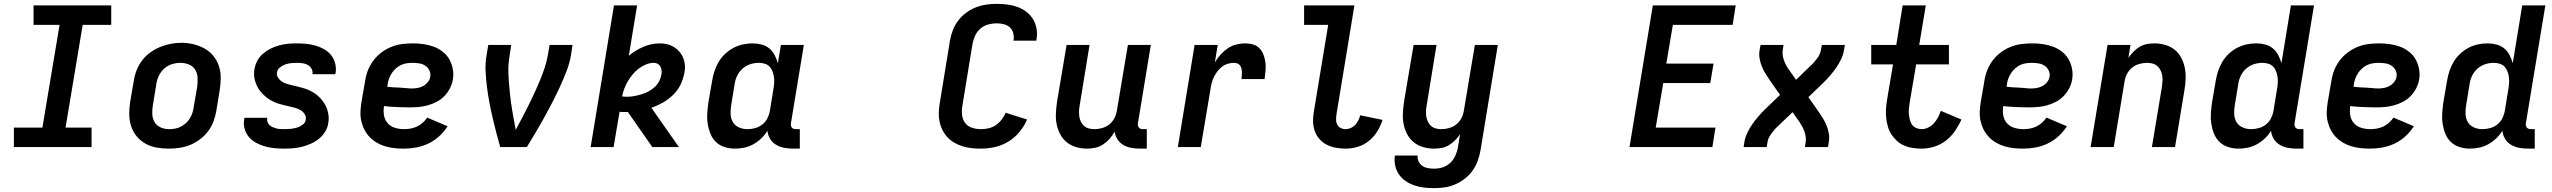

<svg xmlns="http://www.w3.org/2000/svg" viewBox="-20 -763 13240 996"><path d="M52 0V-101H200L289 -634H154V-735H557V-634H409L320 -101H455V0Z M855 8Q823 8 792 2.5Q761 -3 734.5 -18Q708 -33 689 -56Q670 -79 660.5 -108Q651 -137 650.5 -169Q650 -201 655 -233L674 -343Q678 -371 688.5 -398Q699 -425 716.5 -448.5Q734 -472 758.5 -490Q783 -508 810 -519Q837 -530 864.5 -535.5Q892 -541 921 -541Q953 -541 983.5 -533.5Q1014 -526 1040.5 -511.5Q1067 -497 1086 -474Q1105 -451 1115 -422Q1125 -393 1125 -361Q1125 -329 1120 -297L1102 -187Q1097 -159 1087 -132Q1077 -105 1059 -81.5Q1041 -58 1017 -40Q993 -22 966 -11Q939 0 911 4Q883 8 855 8ZM857 -93Q872 -93 887 -95.5Q902 -98 916 -105Q930 -112 942.5 -122.5Q955 -133 963.5 -146.5Q972 -160 977 -174.5Q982 -189 984 -203L1003 -313Q1006 -337 1005 -360Q1004 -383 992.5 -401.5Q981 -420 960 -428.5Q939 -437 916 -437Q894 -437 871.5 -430Q849 -423 831.5 -407Q814 -391 804 -370Q794 -349 791 -327L773 -217Q769 -194 770 -171Q771 -148 782 -129.5Q793 -111 813.5 -102Q834 -93 857 -93Z M1455 8Q1429 8 1403.5 5.5Q1378 3 1354.5 -3.5Q1331 -10 1309 -22Q1287 -34 1271.5 -52Q1256 -70 1249 -94.5Q1242 -119 1247 -145Q1247 -146 1247.5 -148Q1248 -150 1248 -152H1367Q1367 -151 1366.5 -150.5Q1366 -150 1366 -149Q1364 -139 1368 -129.5Q1372 -120 1379 -113.5Q1386 -107 1395.5 -103Q1405 -99 1414.5 -96.5Q1424 -94 1434.5 -93.5Q1445 -93 1455 -93Q1471 -93 1487 -94.5Q1503 -96 1519 -100.5Q1535 -105 1549.5 -115.5Q1564 -126 1566 -142Q1569 -158 1560.5 -171Q1552 -184 1539.5 -191.5Q1527 -199 1512.5 -203Q1498 -207 1483 -210.5Q1468 -214 1453 -217.5Q1438 -221 1424 -225.5Q1410 -230 1396.5 -236.5Q1383 -243 1371 -251.5Q1359 -260 1348.5 -270Q1338 -280 1329 -291.5Q1320 -303 1313.5 -316.5Q1307 -330 1303 -344Q1299 -358 1298 -373.5Q1297 -389 1300 -405Q1304 -428 1315.5 -449Q1327 -470 1345.5 -485.5Q1364 -501 1385.5 -511.5Q1407 -522 1429.5 -528Q1452 -534 1474.5 -536Q1497 -538 1520 -538Q1545 -538 1570 -535.5Q1595 -533 1618.5 -526Q1642 -519 1662.5 -507Q1683 -495 1697.5 -477Q1712 -459 1718.5 -434.5Q1725 -410 1721 -385Q1720 -384 1720 -382Q1720 -380 1719 -378H1601Q1601 -379 1601 -379.5Q1601 -380 1601 -381Q1603 -395 1595.5 -407.5Q1588 -420 1576 -426.5Q1564 -433 1549.5 -435Q1535 -437 1520 -437Q1505 -437 1490 -435.5Q1475 -434 1460.5 -429Q1446 -424 1432.5 -413.5Q1419 -403 1417 -388Q1414 -373 1422.5 -360Q1431 -347 1443.5 -339Q1456 -331 1470.5 -327Q1485 -323 1500 -319.5Q1515 -316 1529.5 -312.5Q1544 -309 1558.5 -304.5Q1573 -300 1586.5 -293.5Q1600 -287 1612 -279Q1624 -271 1634.5 -261Q1645 -251 1654 -239Q1663 -227 1669.5 -214Q1676 -201 1680 -186.5Q1684 -172 1685 -156.5Q1686 -141 1683 -125Q1680 -102 1667 -80.5Q1654 -59 1635 -43.5Q1616 -28 1593.5 -18Q1571 -8 1548 -2Q1525 4 1501.5 6Q1478 8 1455 8Z M2076 8Q2051 8 2026.5 5.5Q2002 3 1978.5 -4Q1955 -11 1934.5 -23Q1914 -35 1898 -51.5Q1882 -68 1871 -89Q1860 -110 1854.5 -134Q1849 -158 1850 -183Q1851 -208 1855 -233L1874 -343Q1878 -371 1888.5 -398Q1899 -425 1917 -449Q1935 -473 1959 -491Q1983 -509 2010.5 -520Q2038 -531 2066.5 -534.5Q2095 -538 2122 -538Q2150 -538 2178 -534Q2206 -530 2231 -520.5Q2256 -511 2277 -494.5Q2298 -478 2311 -455Q2324 -432 2329 -404.5Q2334 -377 2329 -349Q2325 -326 2313.5 -304Q2302 -282 2284.5 -264Q2267 -246 2244.5 -234.5Q2222 -223 2198.5 -216.5Q2175 -210 2151.5 -208Q2128 -206 2105 -206Q2093 -206 2081.5 -206.5Q2070 -207 2058 -207H2056Q2035 -208 2014 -209Q1993 -210 1972 -213Q1968 -188 1972 -164.5Q1976 -141 1991 -124Q2006 -107 2029 -100Q2052 -93 2076 -93Q2093 -93 2110 -96Q2127 -99 2143 -106.5Q2159 -114 2172.5 -126Q2186 -138 2196 -153L2302 -108Q2284 -80 2258.5 -56.5Q2233 -33 2202.5 -18.5Q2172 -4 2140 2Q2108 8 2076 8ZM2118 -304Q2133 -304 2148 -307Q2163 -310 2176.5 -317.5Q2190 -325 2200 -338Q2210 -351 2212 -365Q2215 -382 2207.5 -397.5Q2200 -413 2186.5 -422Q2173 -431 2156 -434Q2139 -437 2122 -437Q2107 -437 2091.5 -435Q2076 -433 2061.5 -426.5Q2047 -420 2034.5 -409Q2022 -398 2013 -384.5Q2004 -371 1998.5 -356.5Q1993 -342 1991 -327L1989 -313Q2004 -311 2020.5 -310Q2037 -309 2053.5 -308.5Q2070 -308 2086 -306Q2102 -304 2118 -304Z M2575 0Q2564 -38 2554 -76.5Q2544 -115 2535 -154Q2526 -193 2518.5 -232.5Q2511 -272 2506 -312.5Q2501 -353 2499 -394Q2497 -435 2504 -477L2513 -530H2632L2624 -477Q2615 -427 2617.5 -377.5Q2620 -328 2625 -280Q2630 -232 2638 -184.5Q2646 -137 2655 -89Q2672 -121 2689 -152.5Q2706 -184 2721.5 -216Q2737 -248 2752 -280Q2767 -312 2780.5 -344.5Q2794 -377 2805 -410Q2816 -443 2822 -477L2831 -530H2950L2942 -477Q2935 -435 2919 -394Q2903 -353 2884.5 -312.5Q2866 -272 2845.5 -232.5Q2825 -193 2803.5 -154Q2782 -115 2759 -76.5Q2736 -38 2713 0Z M3044 0 3165 -735H3285L3242 -474Q3277 -503 3318.5 -520.5Q3360 -538 3403 -538Q3423 -538 3441.5 -533.5Q3460 -529 3475.5 -519.5Q3491 -510 3503.5 -496Q3516 -482 3523 -465.5Q3530 -449 3532.5 -429.5Q3535 -410 3531 -390Q3526 -358 3512 -327.5Q3498 -297 3474 -273Q3450 -249 3420.5 -232Q3391 -215 3359 -204L3502 0H3364L3237 -182Q3234 -182 3231 -182Q3228 -182 3225 -182Q3217 -182 3209.5 -182Q3202 -182 3194 -183L3163 0ZM3232 -261Q3251 -261 3269.5 -264.5Q3288 -268 3307 -273.5Q3326 -279 3343.5 -288.5Q3361 -298 3376 -311.5Q3391 -325 3400 -343Q3409 -361 3412 -380Q3413 -390 3411.5 -400.5Q3410 -411 3405 -419.5Q3400 -428 3391 -432.5Q3382 -437 3371 -437Q3351 -437 3330.5 -428.5Q3310 -420 3293 -407Q3276 -394 3262 -377Q3248 -360 3237 -341.5Q3226 -323 3218.5 -303Q3211 -283 3207 -263Q3213 -262 3219.5 -261.5Q3226 -261 3232 -261Z M3792 8Q3764 8 3738 -0.5Q3712 -9 3693.5 -27Q3675 -45 3665 -70Q3655 -95 3651 -121.5Q3647 -148 3649 -176.5Q3651 -205 3655 -233L3674 -343Q3678 -368 3686 -393Q3694 -418 3707.5 -441Q3721 -464 3741 -483Q3761 -502 3784.5 -514.5Q3808 -527 3833.5 -532.5Q3859 -538 3884 -538Q3908 -538 3931 -532Q3954 -526 3971 -511.5Q3988 -497 3998.5 -477Q4009 -457 4015 -435L4031 -530H4150L4083 -124Q4082 -118 4083 -112Q4084 -106 4087.5 -101.5Q4091 -97 4097 -95Q4103 -93 4110 -93H4129V8H4093Q4069 8 4046.5 3.5Q4024 -1 4005 -12.5Q3986 -24 3974.5 -43.5Q3963 -63 3961 -85Q3948 -63 3929 -45Q3910 -27 3887.5 -14.5Q3865 -2 3840.5 3Q3816 8 3792 8ZM3857 -93Q3877 -93 3897.5 -98.5Q3918 -104 3935 -117.5Q3952 -131 3961.5 -150.5Q3971 -170 3974 -190L3992 -300Q3995 -316 3996 -332Q3997 -348 3995 -363Q3993 -378 3987.5 -392.5Q3982 -407 3972 -417.5Q3962 -428 3947 -432.5Q3932 -437 3916 -437Q3894 -437 3872 -430Q3850 -423 3832 -407Q3814 -391 3804 -370Q3794 -349 3791 -327L3773 -217Q3769 -194 3770 -171Q3771 -148 3782 -129.5Q3793 -111 3813.5 -102Q3834 -93 3857 -93Z M5069 8Q5044 8 5020 5.5Q4996 3 4973.5 -4Q4951 -11 4931 -22.5Q4911 -34 4895.5 -50.5Q4880 -67 4869.5 -87.5Q4859 -108 4854 -131.5Q4849 -155 4850 -179.5Q4851 -204 4855 -228L4908 -553Q4913 -580 4923 -606.5Q4933 -633 4950.5 -656Q4968 -679 4991.5 -696.5Q5015 -714 5041.5 -724.5Q5068 -735 5095.5 -739Q5123 -743 5150 -743Q5178 -743 5205.5 -739.5Q5233 -736 5258 -727Q5283 -718 5304 -702Q5325 -686 5338.5 -664Q5352 -642 5357 -614.5Q5362 -587 5357 -559Q5357 -557 5356.5 -555.5Q5356 -554 5356 -552H5237Q5237 -553 5237.5 -554Q5238 -555 5238 -555Q5241 -574 5236 -592Q5231 -610 5218 -621.5Q5205 -633 5187 -637.5Q5169 -642 5150 -642Q5128 -642 5106 -636Q5084 -630 5066.5 -615Q5049 -600 5039 -579Q5029 -558 5025 -536L4972 -212Q4968 -188 4971 -164.5Q4974 -141 4987.5 -124Q5001 -107 5023 -100Q5045 -93 5069 -93Q5088 -93 5108 -97.5Q5128 -102 5145 -113.5Q5162 -125 5175.5 -142Q5189 -159 5197 -178L5308 -143Q5293 -108 5268 -78Q5243 -48 5210 -28Q5177 -8 5140.5 0Q5104 8 5069 8Z M5619 8Q5590 8 5562.5 0Q5535 -8 5514 -25Q5493 -42 5480 -66.5Q5467 -91 5461.5 -118Q5456 -145 5457.5 -174.5Q5459 -204 5463 -233L5513 -530H5632L5581 -217Q5578 -202 5577.5 -187Q5577 -172 5579 -158Q5581 -144 5587.5 -131Q5594 -118 5604.5 -109Q5615 -100 5629 -96.5Q5643 -93 5658 -93Q5678 -93 5698.5 -99Q5719 -105 5735.5 -118.5Q5752 -132 5761.5 -151Q5771 -170 5774 -190L5831 -530H5950L5883 -124Q5882 -118 5883 -112Q5884 -106 5887.5 -101.5Q5891 -97 5897 -95Q5903 -93 5910 -93H5929V8H5893Q5870 8 5848 4Q5826 0 5807.5 -11Q5789 -22 5777 -40Q5765 -58 5762 -80Q5751 -60 5736 -43Q5721 -26 5702 -13.5Q5683 -1 5661.5 3.5Q5640 8 5619 8Z M6090 0 6177 -530H6297L6282 -439Q6295 -461 6311.5 -479.5Q6328 -498 6348.5 -512Q6369 -526 6392.5 -532Q6416 -538 6439 -538Q6461 -538 6481 -532Q6501 -526 6514.5 -511.5Q6528 -497 6535 -477.5Q6542 -458 6544.5 -438Q6547 -418 6545 -396Q6543 -374 6540 -353H6420Q6421 -362 6422 -371.5Q6423 -381 6422.5 -390Q6422 -399 6420 -407.5Q6418 -416 6413 -423Q6408 -430 6400 -433.5Q6392 -437 6382 -437Q6366 -437 6350 -432.5Q6334 -428 6320.5 -418Q6307 -408 6296.5 -394.5Q6286 -381 6278.5 -366Q6271 -351 6266.5 -335.5Q6262 -320 6260 -304L6209 0Z M6961 8Q6935 8 6909.5 3.5Q6884 -1 6862 -12.5Q6840 -24 6824 -42.5Q6808 -61 6800 -84.5Q6792 -108 6791.5 -134Q6791 -160 6796 -186L6870 -634H6745V-735H7006L6913 -170Q6911 -156 6911 -142Q6911 -128 6917 -116.5Q6923 -105 6935 -99Q6947 -93 6961 -93Q6974 -93 6987.5 -99Q7001 -105 7010.5 -115.5Q7020 -126 7026.5 -139Q7033 -152 7036 -165L7152 -141Q7142 -110 7124.5 -81.5Q7107 -53 7081 -32Q7055 -11 7023.5 -1.5Q6992 8 6961 8Z M7420 213Q7393 213 7367 210Q7341 207 7316.5 198.5Q7292 190 7271.5 176Q7251 162 7237 141.5Q7223 121 7217.5 95.5Q7212 70 7216 44H7334Q7332 60 7339 74.5Q7346 89 7358.5 97.5Q7371 106 7387 109Q7403 112 7420 112Q7442 112 7464 105Q7486 98 7503 82Q7520 66 7529.5 44.5Q7539 23 7543 2L7554 -67Q7543 -50 7528 -35Q7513 -20 7495.5 -9.5Q7478 1 7458 4.5Q7438 8 7419 8Q7390 8 7362.5 0Q7335 -8 7314 -25Q7293 -42 7280 -66.5Q7267 -91 7261.5 -118Q7256 -145 7257.5 -174.5Q7259 -204 7263 -233L7313 -530H7432L7381 -217Q7378 -202 7377.5 -187Q7377 -172 7379 -158Q7381 -144 7387.5 -131Q7394 -118 7404.5 -109Q7415 -100 7429 -96.5Q7443 -93 7458 -93Q7478 -93 7498.5 -99Q7519 -105 7535.5 -118.5Q7552 -132 7561.5 -151Q7571 -170 7574 -190L7631 -530H7750L7660 18Q7655 45 7645.5 71.5Q7636 98 7619 122Q7602 146 7578.5 164Q7555 182 7528.5 193.5Q7502 205 7474.5 209Q7447 213 7420 213Z M8433 0 8554 -735H8984L8968 -634H8658L8624 -433H8869L8852 -332H8608L8569 -101H8879L8863 0Z M9025 0 9029 -27Q9033 -50 9043.5 -72.5Q9054 -95 9068 -115.5Q9082 -136 9098.5 -155.5Q9115 -175 9133 -193L9214 -271L9162 -345Q9150 -362 9139 -380Q9128 -398 9120 -417.5Q9112 -437 9108 -459Q9104 -481 9108 -504L9113 -530H9232L9228 -504Q9226 -489 9228 -475.5Q9230 -462 9234.5 -449.5Q9239 -437 9245 -425.5Q9251 -414 9259 -403L9297 -349L9360 -410Q9362 -412 9364.5 -414Q9367 -416 9369 -419Q9369 -419 9369 -419Q9369 -419 9369 -419H9370V-420Q9380 -428 9388.5 -438Q9397 -448 9405 -458Q9413 -468 9418.5 -479.5Q9424 -491 9426 -504L9431 -530H9550L9546 -504Q9542 -480 9531.5 -457.5Q9521 -435 9507 -414.5Q9493 -394 9476.5 -374.5Q9460 -355 9442 -337L9361 -259L9413 -185Q9425 -168 9436 -150Q9447 -132 9455 -112.5Q9463 -93 9467 -71Q9471 -49 9467 -27L9463 0H9343L9347 -27Q9349 -41 9347 -54.5Q9345 -68 9340.5 -80.5Q9336 -93 9330 -104.5Q9324 -116 9317 -127L9279 -181L9215 -120Q9213 -118 9210.5 -116Q9208 -114 9206 -111Q9206 -111 9206 -111Q9206 -111 9206 -111H9205V-110Q9195 -102 9186.5 -92Q9178 -82 9170.5 -72Q9163 -62 9157 -50.5Q9151 -39 9149 -27L9145 0Z M9948 8Q9925 8 9901.5 4.5Q9878 1 9857.5 -8Q9837 -17 9820.5 -32Q9804 -47 9792 -65.5Q9780 -84 9773.5 -106Q9767 -128 9764.5 -151Q9762 -174 9763.5 -197.5Q9765 -221 9769 -245L9800 -429H9687V-530H9817L9850 -735H9970L9936 -530H10090V-429H9920L9886 -228Q9884 -214 9882.5 -199Q9881 -184 9882.5 -169.5Q9884 -155 9887.5 -141Q9891 -127 9899 -116Q9907 -105 9920.5 -99Q9934 -93 9948 -93Q9966 -93 9983 -101.5Q10000 -110 10012.5 -124Q10025 -138 10033.5 -154Q10042 -170 10048 -188L10155 -143Q10141 -112 10121 -83Q10101 -54 10073.5 -33Q10046 -12 10013.5 -2Q9981 8 9948 8Z M10476 8Q10451 8 10426.5 5.5Q10402 3 10378.5 -4Q10355 -11 10334.5 -23Q10314 -35 10298 -51.5Q10282 -68 10271 -89Q10260 -110 10254.5 -134Q10249 -158 10250 -183Q10251 -208 10255 -233L10274 -343Q10278 -371 10288.5 -398Q10299 -425 10317 -449Q10335 -473 10359 -491Q10383 -509 10410.5 -520Q10438 -531 10466.5 -534.5Q10495 -538 10522 -538Q10550 -538 10578 -534Q10606 -530 10631 -520.5Q10656 -511 10677 -494.5Q10698 -478 10711 -455Q10724 -432 10729 -404.5Q10734 -377 10729 -349Q10725 -326 10713.5 -304Q10702 -282 10684.5 -264Q10667 -246 10644.5 -234.5Q10622 -223 10598.5 -216.5Q10575 -210 10551.5 -208Q10528 -206 10505 -206Q10493 -206 10481.5 -206.5Q10470 -207 10458 -207H10456Q10435 -208 10414 -209Q10393 -210 10372 -213Q10368 -188 10372 -164.5Q10376 -141 10391 -124Q10406 -107 10429 -100Q10452 -93 10476 -93Q10493 -93 10510 -96Q10527 -99 10543 -106.5Q10559 -114 10572.5 -126Q10586 -138 10596 -153L10702 -108Q10684 -80 10658.5 -56.5Q10633 -33 10602.5 -18.5Q10572 -4 10540 2Q10508 8 10476 8ZM10518 -304Q10533 -304 10548 -307Q10563 -310 10576.5 -317.5Q10590 -325 10600 -338Q10610 -351 10612 -365Q10615 -382 10607.5 -397.5Q10600 -413 10586.5 -422Q10573 -431 10556 -434Q10539 -437 10522 -437Q10507 -437 10491.5 -435Q10476 -433 10461.5 -426.5Q10447 -420 10434.5 -409Q10422 -398 10413 -384.5Q10404 -371 10398.5 -356.5Q10393 -342 10391 -327L10389 -313Q10404 -311 10420.5 -310Q10437 -309 10453.5 -308.5Q10470 -308 10486 -306Q10502 -304 10518 -304Z M10825 0 10913 -530H11032L11021 -463Q11033 -480 11047.5 -495Q11062 -510 11080 -520.5Q11098 -531 11117.5 -534.5Q11137 -538 11156 -538Q11185 -538 11212.5 -530Q11240 -522 11261 -505Q11282 -488 11295 -463.5Q11308 -439 11313.5 -412Q11319 -385 11318 -355.5Q11317 -326 11312 -297L11263 0H11143L11195 -313Q11197 -328 11198 -343Q11199 -358 11196.5 -372Q11194 -386 11187.5 -399Q11181 -412 11170.5 -421Q11160 -430 11146 -433.5Q11132 -437 11117 -437Q11097 -437 11076.5 -431Q11056 -425 11039.5 -411.5Q11023 -398 11013.5 -379Q11004 -360 11001 -340L10945 0Z M11592 8Q11564 8 11538 -0.5Q11512 -9 11493.5 -27Q11475 -45 11465 -70Q11455 -95 11451 -121.5Q11447 -148 11449 -176.5Q11451 -205 11455 -233L11474 -343Q11478 -368 11486 -393Q11494 -418 11507.5 -441Q11521 -464 11541 -483Q11561 -502 11584.5 -514.5Q11608 -527 11633.5 -532.5Q11659 -538 11684 -538Q11708 -538 11731 -532Q11754 -526 11771 -511.5Q11788 -497 11798.5 -477Q11809 -457 11815 -435L11864 -735H11984L11883 -124Q11882 -118 11883 -112Q11884 -106 11887.5 -101.5Q11891 -97 11897 -95Q11903 -93 11910 -93H11929V8H11893Q11869 8 11846.5 3.5Q11824 -1 11805 -12.5Q11786 -24 11774.5 -43.5Q11763 -63 11761 -85Q11748 -63 11729 -45Q11710 -27 11687.5 -14.5Q11665 -2 11640.5 3Q11616 8 11592 8ZM11657 -93Q11677 -93 11697.5 -98.5Q11718 -104 11735 -117.5Q11752 -131 11761.5 -150.5Q11771 -170 11774 -190L11792 -300Q11795 -316 11796 -332Q11797 -348 11795 -363Q11793 -378 11787.5 -392.5Q11782 -407 11772 -417.5Q11762 -428 11747 -432.5Q11732 -437 11716 -437Q11694 -437 11672 -430Q11650 -423 11632 -407Q11614 -391 11604 -370Q11594 -349 11591 -327L11573 -217Q11569 -194 11570 -171Q11571 -148 11582 -129.5Q11593 -111 11613.5 -102Q11634 -93 11657 -93Z M12276 8Q12251 8 12226.5 5.5Q12202 3 12178.5 -4Q12155 -11 12134.5 -23Q12114 -35 12098 -51.5Q12082 -68 12071 -89Q12060 -110 12054.5 -134Q12049 -158 12050 -183Q12051 -208 12055 -233L12074 -343Q12078 -371 12088.5 -398Q12099 -425 12117 -449Q12135 -473 12159 -491Q12183 -509 12210.5 -520Q12238 -531 12266.5 -534.5Q12295 -538 12322 -538Q12350 -538 12378 -534Q12406 -530 12431 -520.5Q12456 -511 12477 -494.5Q12498 -478 12511 -455Q12524 -432 12529 -404.5Q12534 -377 12529 -349Q12525 -326 12513.5 -304Q12502 -282 12484.5 -264Q12467 -246 12444.5 -234.5Q12422 -223 12398.5 -216.5Q12375 -210 12351.5 -208Q12328 -206 12305 -206Q12293 -206 12281.5 -206.5Q12270 -207 12258 -207H12256Q12235 -208 12214 -209Q12193 -210 12172 -213Q12168 -188 12172 -164.5Q12176 -141 12191 -124Q12206 -107 12229 -100Q12252 -93 12276 -93Q12293 -93 12310 -96Q12327 -99 12343 -106.5Q12359 -114 12372.5 -126Q12386 -138 12396 -153L12502 -108Q12484 -80 12458.5 -56.5Q12433 -33 12402.5 -18.5Q12372 -4 12340 2Q12308 8 12276 8ZM12318 -304Q12333 -304 12348 -307Q12363 -310 12376.5 -317.5Q12390 -325 12400 -338Q12410 -351 12412 -365Q12415 -382 12407.5 -397.5Q12400 -413 12386.5 -422Q12373 -431 12356 -434Q12339 -437 12322 -437Q12307 -437 12291.5 -435Q12276 -433 12261.5 -426.5Q12247 -420 12234.5 -409Q12222 -398 12213 -384.5Q12204 -371 12198.5 -356.5Q12193 -342 12191 -327L12189 -313Q12204 -311 12220.5 -310Q12237 -309 12253.5 -308.5Q12270 -308 12286 -306Q12302 -304 12318 -304Z M12792 8Q12764 8 12738 -0.5Q12712 -9 12693.5 -27Q12675 -45 12665 -70Q12655 -95 12651 -121.5Q12647 -148 12649 -176.5Q12651 -205 12655 -233L12674 -343Q12678 -368 12686 -393Q12694 -418 12707.5 -441Q12721 -464 12741 -483Q12761 -502 12784.5 -514.5Q12808 -527 12833.5 -532.5Q12859 -538 12884 -538Q12908 -538 12931 -532Q12954 -526 12971 -511.5Q12988 -497 12998.5 -477Q13009 -457 13015 -435L13064 -735H13184L13083 -124Q13082 -118 13083 -112Q13084 -106 13087.5 -101.5Q13091 -97 13097 -95Q13103 -93 13110 -93H13129V8H13093Q13069 8 13046.5 3.5Q13024 -1 13005 -12.5Q12986 -24 12974.5 -43.5Q12963 -63 12961 -85Q12948 -63 12929 -45Q12910 -27 12887.5 -14.5Q12865 -2 12840.5 3Q12816 8 12792 8ZM12857 -93Q12877 -93 12897.5 -98.5Q12918 -104 12935 -117.5Q12952 -131 12961.5 -150.5Q12971 -170 12974 -190L12992 -300Q12995 -316 12996 -332Q12997 -348 12995 -363Q12993 -378 12987.5 -392.5Q12982 -407 12972 -417.5Q12962 -428 12947 -432.5Q12932 -437 12916 -437Q12894 -437 12872 -430Q12850 -423 12832 -407Q12814 -391 12804 -370Q12794 -349 12791 -327L12773 -217Q12769 -194 12770 -171Q12771 -148 12782 -129.5Q12793 -111 12813.5 -102Q12834 -93 12857 -93Z"/></svg>

Font: Iosevka Curly Extended
Style: Bold Italic
Weight: 700
Width: 7
Italic angle: -9°
Monospace: yes
Designer: Belleve Invis
Foundry: Belleve Invis
Version: Version 11.1.0; ttfautohint (v1.8.3)